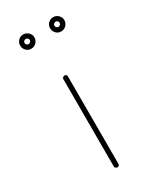

<svg xmlns="http://www.w3.org/2000/svg" viewBox="-145 -583 520 632"><g transform="rotate(-30 114.5 -267.0)"><path d="M57.1 -534.2C49.3 -534.2 43 -531.2 38.1 -526.4C32.7 -521 30.3 -514.6 30.3 -507.3C30.3 -499.5 32.7 -493.2 38.1 -487.8C43 -482.4 49.3 -480 57.1 -480C64.5 -480 70.8 -482.4 76.2 -487.8C81.5 -493.2 84.5 -499.5 84.5 -507.3C84.5 -514.6 81.5 -521 76.2 -526.4C70.8 -531.2 64.5 -534.2 57.1 -534.2ZM170.9 -534.2C163.1 -534.2 156.7 -531.2 151.9 -526.4C146.5 -521 144 -514.6 144 -507.3C144 -499.5 146.5 -493.2 151.9 -487.8C156.7 -482.4 163.1 -480 170.9 -480C178.2 -480 184.6 -482.4 189.9 -487.8C195.3 -493.2 198.2 -499.5 198.2 -507.3C198.2 -514.6 195.3 -521 189.9 -526.4C184.6 -531.2 178.2 -534.2 170.9 -534.2ZM56.6 -517.1C59.6 -517.1 62 -516.1 64 -514.2C65.9 -512.2 66.9 -510.3 66.9 -507.3C66.9 -504.4 65.9 -502.4 64 -500.5C62 -498.5 59.6 -497.6 56.6 -497.6C53.7 -497.6 51.8 -498.5 49.8 -500.5C47.9 -502.4 46.9 -504.4 46.9 -507.3C46.9 -510.3 47.9 -512.2 49.8 -514.2C51.8 -516.1 53.7 -517.1 56.6 -517.1ZM170.4 -517.1C173.3 -517.1 175.8 -516.1 177.7 -514.2C179.7 -512.2 180.2 -510.3 180.2 -507.3C180.2 -504.4 179.2 -502.4 177.2 -500.5C175.3 -498.5 173.3 -497.6 170.4 -497.6C167.5 -497.6 165.5 -498.5 163.6 -500.5C161.6 -502.4 160.6 -504.4 160.6 -507.3C160.6 -510.3 161.6 -512.2 163.6 -514.2C165.5 -516.1 167.5 -517.1 170.4 -517.1ZM107.4 -349.1C105 -349.1 103 -348.6 101.1 -346.7C99.1 -345.2 98.1 -343.3 98.1 -340.3V-8.3C98.1 -6.3 99.1 -4.4 101.1 -2.4C103 -0.5 105 0 107.4 0C109.9 0 111.8 -0.5 113.3 -2.4C115.2 -4.4 115.7 -6.3 115.7 -8.3V-340.3C115.7 -343.3 115.2 -345.2 113.3 -346.7C111.8 -348.6 109.9 -349.1 107.4 -349.1Z"/></g></svg>

Font: Mill
Style: Thin
Weight: 100
Version: Version 001.000